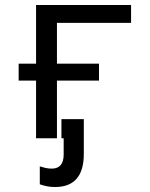

<svg xmlns="http://www.w3.org/2000/svg" viewBox="-20 -556 603 772"><path d="M125 0V-232H55V-300H125V-536H507V-464H209V-300H378V-232H209V0ZM201 196Q182 196 166.5 192.5Q151 189 140 185V113Q150 116 162 119Q174 122 188 122Q236 122 236 65V0H227V-77H317V63Q317 196 201 196Z"/></svg>

Font: Noto Sans Mono SemiCondensed
Style: Regular
Weight: 400
Width: 4
Designer: Monotype Design Team
Foundry: Monotype Imaging Inc.
Version: Version 2.014